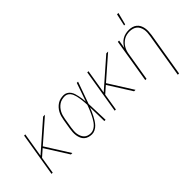

<svg xmlns="http://www.w3.org/2000/svg" viewBox="-74 -1339 2149 2149"><g transform="rotate(-45 1000.0 -264.5)"><path d="M339 0 166 -274 84 -202 51 0H32L118 -520H137L89 -231L419 -520H448L181 -287L362 0Z M667 8Q641 8 616.5 0.5Q592 -7 574 -23Q556 -39 546 -62Q536 -85 532 -110Q528 -135 529.5 -161Q531 -187 535 -213L555 -333Q559 -357 566 -381Q573 -405 585 -427.5Q597 -450 614.5 -469.5Q632 -489 654 -503Q676 -517 700.5 -522.5Q725 -528 749 -528Q774 -528 795 -516Q816 -504 829.5 -485Q843 -466 850 -443.5Q857 -421 862 -397Q867 -373 870.5 -349Q874 -325 875 -300Q895 -355 914 -410Q933 -465 952 -520H972Q948 -455 925.5 -390Q903 -325 879 -260Q882 -195 883.5 -130Q885 -65 888 0H868Q867 -55 866 -110.5Q865 -166 863 -222Q854 -197 843 -173Q832 -149 820 -125.5Q808 -102 793.5 -79Q779 -56 760.5 -36.5Q742 -17 717 -4.5Q692 8 667 8ZM667 -10Q687 -10 707 -19Q727 -28 743 -42.5Q759 -57 771.5 -74.5Q784 -92 794.5 -110.5Q805 -129 814 -148Q823 -167 831.5 -186Q840 -205 847.5 -224.5Q855 -244 862 -263Q861 -282 860 -301Q859 -320 856.5 -339Q854 -358 851 -376.5Q848 -395 843.5 -413Q839 -431 832 -448Q825 -465 813.5 -479Q802 -493 785.5 -501.5Q769 -510 749 -510Q727 -510 704.5 -504.5Q682 -499 662.5 -486Q643 -473 627.5 -455Q612 -437 601 -416.5Q590 -396 584 -374Q578 -352 574 -330L554 -210Q551 -187 549 -163.5Q547 -140 550.5 -118Q554 -96 562.5 -75.5Q571 -55 586 -39.5Q601 -24 622.5 -17Q644 -10 667 -10Z M1339 0 1166 -274 1084 -202 1051 0H1032L1118 -520H1137L1089 -231L1419 -520H1448L1181 -287L1362 0Z M1816 215 1903 -310Q1907 -334 1908.5 -358Q1910 -382 1906 -405Q1902 -428 1891.5 -448.5Q1881 -469 1864 -483Q1847 -497 1824 -503.5Q1801 -510 1777 -510Q1755 -510 1731.5 -505Q1708 -500 1687.5 -488Q1667 -476 1649.5 -458.5Q1632 -441 1620 -420Q1608 -399 1601 -376.5Q1594 -354 1591 -331L1536 0H1516L1602 -520H1622L1605 -421Q1617 -445 1636.5 -466.5Q1656 -488 1679 -502Q1702 -516 1728.5 -522Q1755 -528 1781 -528Q1808 -528 1833 -521Q1858 -514 1877.5 -498.5Q1897 -483 1908.5 -460.5Q1920 -438 1924.5 -412.5Q1929 -387 1928 -360.5Q1927 -334 1923 -307L1836 215ZM1781 -600 1813 -744H1835L1798 -600Z"/></g></svg>

Font: Iosevka Thin
Style: Italic
Weight: 100
Italic angle: -9°
Monospace: yes
Designer: Belleve Invis
Foundry: Belleve Invis
Version: Version 32.5.0; ttfautohint (v1.8.4)